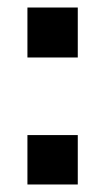

<svg xmlns="http://www.w3.org/2000/svg" viewBox="-20 -491 280 511"><path d="M53 -471H187V-338H53ZM53 -131.5H187V0H53Z"/></svg>

Font: HK Grotesk
Style: Bold
Weight: 700
Designer: Alfredo Marco Pradil
Foundry: Hanken Design Co.
Version: Version 3.001